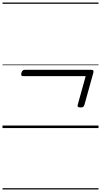

<svg xmlns="http://www.w3.org/2000/svg" viewBox="-20 -1018 803 1526"><path d="M621 -164Q605 -164 599.5 -169.5Q594 -175 598 -186L661 -413H163Q153 -413 150 -419Q147 -425 150 -439Q157 -463 176 -463H708Q729 -463 721 -437L651 -185Q647 -173 640.5 -168.5Q634 -164 621 -164ZM0 478H763V488H0ZM0 -20H763V0H0ZM0 -505H763V-500H0ZM0 -998H763V-988H0Z"/></svg>

Font: Playwrite AU SA Guides
Style: Regular
Weight: 400
Designer: Veronika Burian, José Scaglione
Foundry: TypeTogether
Version: Version 1.003